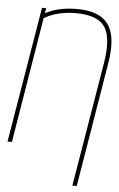

<svg xmlns="http://www.w3.org/2000/svg" viewBox="-62 -779 635 1025"><g transform="rotate(5 256.0 -266.5)"><path d="M389.2 204.1H365.7L477.1 -463.9Q499 -599.1 460.4 -656.7Q421.9 -714.4 305.2 -714.8Q253.9 -714.4 210 -703.6Q166 -692.9 128.4 -668.9L120.6 -689.5Q146 -705.1 175 -715.8Q204.1 -726.6 236.8 -731.9Q269.5 -737.3 306.2 -737.3Q389.2 -737.3 437 -708.7Q484.9 -680.2 500.2 -619.4Q515.6 -558.6 499.5 -461.9ZM144 -727.5 23.9 0H0.5L121.6 -727.5Z"/></g></svg>

Font: Inter 16pt Thin
Style: Italic
Weight: 250
Italic angle: -9.3988°
Version: Version 4.001;git-66647c0bb